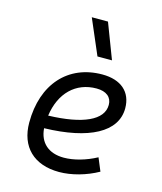

<svg xmlns="http://www.w3.org/2000/svg" viewBox="-119 -882 823 978"><g transform="rotate(15 293.0 -392.5)"><path d="M289.6 -66.9C209 -66.9 159.7 -110.8 154.3 -186C389.2 -191.9 527.3 -264.6 527.3 -390.6C527.3 -476.6 469.2 -527.3 371.1 -527.3C190.4 -527.3 73.7 -397.5 73.7 -194.8C73.7 -66.4 152.3 9.8 285.2 9.8C350.6 9.8 425.8 -11.2 488.8 -46.4L460.4 -114.7C404.8 -84.5 341.8 -66.9 289.6 -66.9ZM157.7 -253.4C174.8 -375.5 251 -450.7 360.8 -450.7C412.6 -450.7 441.9 -426.3 441.9 -385.7C441.9 -305.2 338.9 -258.8 157.7 -253.4ZM322.3 -609.4H398.9L328.1 -794.9H242.7Z"/></g></svg>

Font: Cascadia Mono NF SemiLight
Style: Italic
Weight: 350
Italic angle: -10°
Monospace: yes
Designer: Aaron Bell
Foundry: Saja Typeworks
Version: Version 2404.023